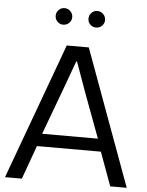

<svg xmlns="http://www.w3.org/2000/svg" viewBox="-61 -976 785 1025"><g transform="rotate(5 331.5 -463.5)"><path d="M4.9 0 272 -729H390.1L657.2 0H568.8L502.9 -180.2H160.2L95.2 0ZM182.1 -248H481L390.1 -492.2L334 -648.9H330.1L272.9 -492.2ZM199.2 -881.8Q199.2 -900.4 212.2 -913.6Q225.1 -926.8 243.2 -926.8Q261.7 -926.8 274.9 -913.6Q288.1 -900.4 288.1 -881.8Q288.1 -863.8 274.9 -850.8Q261.7 -837.9 243.2 -837.9Q225.1 -837.9 212.2 -850.8Q199.2 -863.8 199.2 -881.8ZM375 -881.8Q375 -900.4 387.9 -913.6Q400.9 -926.8 418.9 -926.8Q437.5 -926.8 450.7 -913.6Q463.9 -900.4 463.9 -881.8Q463.9 -863.8 450.7 -850.8Q437.5 -837.9 418.9 -837.9Q400.9 -837.9 387.9 -850.8Q375 -863.8 375 -881.8Z"/></g></svg>

Font: Lumene Sans
Style: Regular
Weight: 400
Designer: Deni Anggara
Version: Version 1.003;Glyphs 3.1.2 (3151)